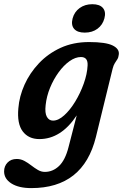

<svg xmlns="http://www.w3.org/2000/svg" viewBox="-69 -668 600 936"><path d="M398.5 0Q337 249 83.5 249Q22.5 249 -13.2 226.5Q-49 204 -49 167.5Q-49 142 -32.2 124.5Q-15.5 107 12.5 107Q32.5 107 50 116.5Q67.5 126 83.5 138.5Q99.5 151 115.8 160.5Q132 170 149.5 170Q188.5 170 218.8 141.2Q249 112.5 265 49.5L305 -105.5Q228.5 10 123 10Q70 10 41.8 -27.5Q13.5 -65 20.5 -140.5Q25 -198 50.5 -255Q76 -312 120.5 -359.2Q165 -406.5 226.5 -434.8Q288 -463 365.5 -463Q447 -463 480.8 -446Q514.5 -429 510 -401.5Q508.5 -387.5 503 -379Q497.5 -370.5 491 -360.5Q484.5 -350.5 480 -333ZM153.5 -155.5Q149 -117 159.5 -98.5Q170 -80 189.5 -80Q215.5 -80 244 -105.8Q272.5 -131.5 297.5 -172.5Q322.5 -213.5 339.2 -260.2Q356 -307 358 -348.5Q360.5 -390 325.5 -390Q298.5 -390 270 -369.8Q241.5 -349.5 216.8 -315.5Q192 -281.5 175 -240Q158 -198.5 153.5 -155.5ZM344 -509Q308 -509 292.2 -527.5Q276.5 -546 285 -578.5Q293.5 -610 319.2 -628.8Q345 -647.5 381 -647.5Q417.5 -647.5 433 -628.8Q448.5 -610 440 -578.5Q431.5 -546.5 406.2 -527.8Q381 -509 344 -509Z"/></svg>

Font: Fraunces 72pt SuperSoft SemiBold
Style: Italic
Weight: 600
Italic angle: -16°
Version: Version 1.000;[b76b70a41]